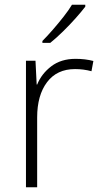

<svg xmlns="http://www.w3.org/2000/svg" viewBox="-20 -786 428 806"><path d="M297 -539Q338 -539 372 -530L364 -487Q331 -496 295 -496Q219 -496 177.5 -441Q136 -386 136 -293V0H89V-531H129L134 -431H136Q154 -476 195 -507.5Q236 -539 297 -539ZM338 -758Q322 -737 297.5 -709.5Q273 -682 245 -654.5Q217 -627 191 -606H158V-614Q178 -634 201.5 -661Q225 -688 247 -716Q269 -744 282 -766H338Z"/></svg>

Font: Noto Sans Thaana ExtraLight
Style: Regular
Weight: 200
Designer: David Williams
Foundry: Google Inc.
Version: Version 3.001; ttfautohint (v1.8.4.7-5d5b)